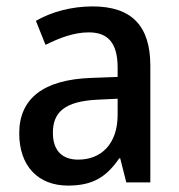

<svg xmlns="http://www.w3.org/2000/svg" viewBox="-20 -569 560 599"><path d="M269 -549C201 -549 139 -531 92 -504L122 -429C166 -451 211 -468 257 -468C315 -468 347 -437 347 -358V-329L266 -326C116 -321 40 -262 40 -153C40 -51 99 10 192 10C270 10 312 -17 352 -75H355L374 0H449V-364C449 -488 391 -549 269 -549ZM284 -258 347 -261V-211C347 -119 295 -71 224 -71C176 -71 145 -97 145 -155C145 -219 182 -253 284 -258Z"/></svg>

Font: Noto Sans Devanagari SemiCondensed Medium
Style: Regular
Weight: 500
Width: 4
Designer: Jelle Bosma - Monotype Design Team
Foundry: Monotype Imaging Inc.
Version: Version 2.004